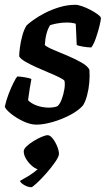

<svg xmlns="http://www.w3.org/2000/svg" viewBox="-28 -520 441 801"><path d="M124 0Q99 0 70 -13.5Q41 -27 18.5 -45Q-4 -63 -8 -75Q-2 -102 8 -128Q18 -154 28 -174Q38 -194 44 -201Q55 -201 76 -197.5Q97 -194 103 -190Q100 -176 96 -150.5Q92 -125 89 -102Q102 -88 126 -79.5Q150 -71 177 -71Q185 -71 195 -72.5Q205 -74 212 -77Q222 -86 229.5 -106Q237 -126 240.5 -147.5Q244 -169 241 -183Q238 -188 220 -197Q202 -206 175.5 -217Q149 -228 122.5 -240Q96 -252 76.5 -263.5Q57 -275 52 -285Q52 -297 55 -321Q58 -345 65 -371Q72 -397 83 -414Q91 -422 111 -436.5Q131 -451 159 -465.5Q187 -480 220 -490Q253 -500 287 -500Q297 -500 314.5 -494Q332 -488 350 -478.5Q368 -469 380.5 -459.5Q393 -450 393 -444Q393 -436 387 -411.5Q381 -387 372 -361Q363 -335 353 -322Q340 -322 318 -325.5Q296 -329 292 -333Q291 -355 290 -379Q289 -403 288 -421Q272 -426 250 -426Q229 -426 209 -422Q189 -418 181 -415Q162 -385 159 -332Q169 -323 196.5 -311.5Q224 -300 256 -286.5Q288 -273 313 -258.5Q338 -244 345 -229Q347 -204 344.5 -175.5Q342 -147 335 -121Q328 -95 318 -80Q300 -59 265 -40.5Q230 -22 191.5 -11Q153 0 124 0ZM103 261Q89 261 74 252.5Q59 244 55 235Q73 225 93.5 212.5Q114 200 129 186Q116 182 102.5 169.5Q89 157 80 141.5Q71 126 71 111Q71 102 83 90.5Q95 79 112 68.5Q129 58 145.5 51Q162 44 171 44Q181 44 192 58Q203 72 210.5 90.5Q218 109 218 122Q218 133 202.5 155.5Q187 178 165.5 202.5Q144 227 125.5 244Q107 261 103 261Z"/></svg>

Font: Texturina 72pt 72pt Regular
Style: Bold Italic
Weight: 700
Italic angle: -11°
Designer: Guillermo Torres Carreño
Foundry: Omnibus-Type
Version: Version 1.002; ttfautohint (v1.8.3)